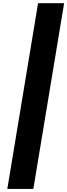

<svg xmlns="http://www.w3.org/2000/svg" viewBox="-20 -982 433 1236"><path d="M392.8 -961.6 194.6 234.4H27L225.1 -961.6Z"/></svg>

Font: Inter P Extra Bold
Style: Italic
Weight: 800
Italic angle: 9.39999°
Designer: Rasmus Andersson
Foundry: rsms
Version: Version 3.018;git-588b23468